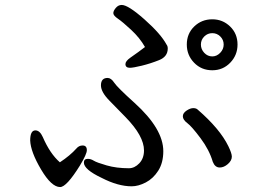

<svg xmlns="http://www.w3.org/2000/svg" viewBox="-20 -742 1040 776"><path d="M223 14Q188 14 146 -57Q104 -128 102 -174Q102 -215 123 -215Q141 -215 153 -188Q182 -121 222 -86Q263 -113 289 -142Q299 -154 314 -154Q331 -154 331 -135Q331 -119 303 -73Q249 14 223 14ZM868 -65Q849 -65 840 -88Q826 -136 790.5 -183.5Q755 -231 737 -244.5Q719 -258 719 -272Q719 -285 734 -295Q749 -305 761 -305Q773 -305 779 -299Q869 -221 903 -151Q917 -122 917 -109Q917 -93 901 -79Q885 -65 868 -65ZM512 11Q457 11 391 -23Q319 -57 319 -85Q319 -100 335 -100Q347 -100 359 -92.5Q371 -85 411 -73.5Q451 -62 501 -62Q524 -62 543 -82Q562 -102 562 -134Q562 -192 488 -268Q457 -300 422.5 -335Q388 -370 388 -397Q388 -427 415 -427Q429 -427 441.5 -408Q454 -389 524 -326Q640 -221 640 -131Q640 -84 619.5 -52Q599 -20 569 -4.5Q539 11 512 11ZM838 -514Q856 -514 870 -528.5Q884 -543 884 -562Q884 -581 870.5 -594.5Q857 -608 838 -608Q819 -608 805.5 -594.5Q792 -581 792 -562Q792 -543 805.5 -528.5Q819 -514 838 -514ZM838 -458Q794 -458 764.5 -488.5Q735 -519 735 -562Q735 -606 765 -635Q795 -664 838 -664Q880 -664 910 -635Q940 -606 940 -562Q940 -519 910.5 -488.5Q881 -458 838 -458ZM505 -468Q487 -468 487 -483Q487 -495 507 -509Q543 -534 566 -552Q545 -589 510 -621.5Q475 -654 456.5 -666.5Q438 -679 438 -689Q438 -698 448 -710Q458 -722 472 -722Q498 -722 564 -663.5Q630 -605 653 -562Q658 -556 658 -546Q658 -513 623 -499Q588 -485 553 -476.5Q518 -468 505 -468Z"/></svg>

Font: LXGW WenKai Medium
Style: Regular
Weight: 500
Designer: LXGW / Fontworks Inc.
Foundry: LXGW / Fontworks Inc.
Version: Version 1.501; October 10, 2024